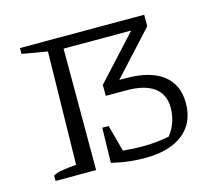

<svg xmlns="http://www.w3.org/2000/svg" viewBox="-81 -622 824 727"><g transform="rotate(-15 331.0 -258.5)"><path d="M273 -12 276 -149H301L329 -45Q365 -41 404 -41Q432 -41 458 -43.5Q484 -46 510 -51Q546 -97 546 -155Q546 -208 509 -235Q472 -262 402 -262H320V-305L477 -476H212V0H53V-21Q67 -29 88.5 -32.5Q110 -36 144 -39L152 -481L53 -498V-521H540V-476L385 -307H411Q506 -307 556 -268.5Q606 -230 606 -157Q606 -80 552.5 -38Q499 4 403 4Q375 4 342.5 0.5Q310 -3 273 -12Z"/></g></svg>

Font: Piazzolla SC Light
Style: Regular
Weight: 300
Designer: Juan Pablo del Peral
Foundry: Huerta Tipografica
Version: Version 1.330